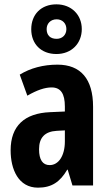

<svg xmlns="http://www.w3.org/2000/svg" viewBox="-20 -855 504 885"><path d="M240 -606C310 -606 357 -655 357 -721C357 -787 309 -835 240 -835C169 -835 124 -788 124 -720C124 -653 169 -606 240 -606ZM241 -676C210 -676 195 -694 195 -721C195 -747 214 -766 241 -766C268 -766 286 -747 286 -721C286 -694 267 -676 241 -676ZM245 -557C179 -557 120 -541 71 -511L106 -414C151 -440 187 -452 218 -452C260 -452 279 -423 279 -364V-341L211 -338C93 -333 29 -275 29 -162C29 -74 65 10 155 10C219 10 257 -17 290 -73H292L314 0H409V-363C409 -491 352 -557 245 -557ZM242 -252 279 -254V-203C279 -137 250 -94 209 -94C177 -94 160 -118 160 -167C160 -221 187 -249 242 -252Z"/></svg>

Font: Noto Sans Thai Looped ExtraCondensed
Style: Bold
Weight: 700
Width: 2
Designer: Sasikarn Vongin, Ben Mitchell
Foundry: The Fontpad Ltd
Version: Version 1.001